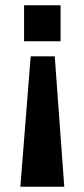

<svg xmlns="http://www.w3.org/2000/svg" viewBox="-20 -531 319 726"><path d="M187 -318 223 175H57L96 -318ZM209 -511V-375H71V-511Z"/></svg>

Font: Chivo SemiBold
Style: Regular
Weight: 600
Designer: Hector Gatti
Foundry: Omnibus-Type
Version: Version 2.002